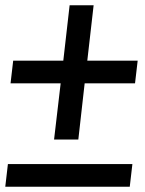

<svg xmlns="http://www.w3.org/2000/svg" viewBox="-34 -708 548 728"><path d="M287 -392 263 -179H171L196 -392H6L16 -478H206L230 -688H321L297 -478H488L478 -392ZM458 0H-14L-4 -86H468Z"/></svg>

Font: Lily Script One
Style: Regular
Weight: 400
Designer: Julia Petretta
Foundry: Julia Petretta
Version: Version 1.002;PS 001.001;hotconv 1.0.70;makeotf.lib2.5.58329